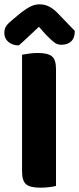

<svg xmlns="http://www.w3.org/2000/svg" viewBox="-32 -861 366 888"><path d="M154 7Q107 7 88.5 -9Q70 -25 70 -67V-608Q81 -610 101.5 -613Q122 -616 143 -616Q188 -616 207.5 -601Q227 -586 227 -542V-1Q216 2 196 4.5Q176 7 154 7ZM148 -737Q125 -716 101.5 -693.5Q78 -671 55 -651Q26 -651 7 -667Q-12 -683 -12 -708Q-12 -728 -2.5 -741.5Q7 -755 31 -774L66 -803Q92 -823 111.5 -832Q131 -841 150 -841Q174 -841 193.5 -831.5Q213 -822 233 -802L314 -718Q314 -686 297.5 -670Q281 -654 252 -654Q233 -654 218 -665.5Q203 -677 180 -701Z"/></svg>

Font: Baloo Paaji 2
Style: Bold
Weight: 700
Designer: Shuchita Grover, Noopur Datye and Ek Type
Foundry: Ek Type
Version: Version 1.640;hotconv 1.0.111;makeotfexe 2.5.65597; ttfautoh